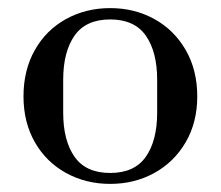

<svg xmlns="http://www.w3.org/2000/svg" viewBox="-20 -825 545 474"><path d="M38 -587Q38 -652 66 -701.5Q94 -751 143 -778Q192 -805 252 -805Q312 -805 361 -778Q410 -751 438.5 -701.5Q467 -652 467 -587Q467 -523 438.5 -474Q410 -425 361 -398Q312 -371 252 -371Q192 -371 143 -398Q94 -425 66 -474Q38 -523 38 -587ZM368 -547V-628Q368 -697 340 -737Q312 -777 252 -777Q192 -777 164 -737Q136 -697 136 -628V-547Q136 -478 164 -438Q192 -398 252 -398Q312 -398 340 -438Q368 -478 368 -547Z"/></svg>

Font: Prata
Style: Regular
Weight: 400
Designer: Ivan Petrov
Foundry: Cyreal
Version: Version 2.000